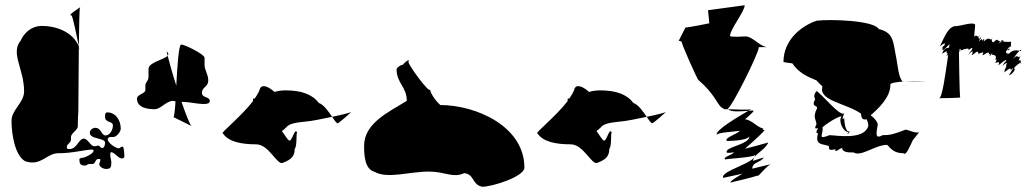

<svg xmlns="http://www.w3.org/2000/svg" viewBox="-20 -725 3943 733"><path d="M24 -264C24 -212 37 -133 75 -110C135 -88 158 -140 202 -140C262 -140 301 -154 335 -154C347 -142 303 -123 297 -123C291 -123 283 -120 283 -117C283 -101 287 -93 303 -93C315 -93 311 -99 323 -99H333C345 -99 343 -118 355 -118C362 -118 363 -119 363 -114C363 -106 359 -103 359 -99C359 -88 374 -80 385 -80C403 -80 405 -87 405 -105C405 -115 401 -123 401 -132C401 -134 400 -144 405 -144C416 -144 432 -120 445 -120C451 -120 455 -123 455 -129C455 -133 453 -165 449 -165C439 -165 440 -159 433 -159C421 -159 391 -180 391 -194C391 -196 395 -202 401 -202H413C425 -202 441 -222 441 -234C441 -264 423 -296 389 -296C381 -296 381 -284 381 -279C381 -255 411 -264 411 -246C411 -228 399 -208 383 -208C366 -208 368 -237 343 -237C335 -237 323 -230 323 -218C323 -192 381 -200 381 -180C381 -172 378 -160 371 -160C359 -160 364 -173 349 -168C325 -160 323 -190 301 -196C279 -196 275 -156 245 -156C238 -156 235 -156 235 -164C235 -176 251 -179 251 -192V-202C251 -216 277 -229 277 -242C277 -280 279 -291 279 -298C279 -301 280 -435 281 -547C262 -597 204 -626 139 -626C101 -626 72 -600 59 -570C19 -522 72 -462 72 -376C72 -333 24 -306 24 -264ZM253 -666C257 -666 274 -583 281 -549C282 -621 283 -685 285 -697C277 -690 236 -666 253 -666ZM281 -547V-549C282 -547 282 -545 282 -543C282 -544 282 -546 281 -547ZM282 -543C283 -537 285 -536 285 -536C284 -538 283 -541 282 -543ZM285 -697C285 -698 286 -699 286 -699C287 -699 287 -698 285 -697Z M503 -348C503 -313 545 -308 571 -308C593 -308 615 -340 641 -340C644 -339 648 -339 650 -338C648 -304 645 -279 642 -278L711 -244C704 -251 689 -290 673 -336H679C701 -336 734 -328 755 -328C766 -328 781 -328 781 -340C781 -356 751 -351 751 -370C751 -394 775 -392 775 -418C775 -442 761 -457 761 -477V-504C761 -518 685 -555 672 -555C662 -555 657 -473 653 -398C638 -445 626 -489 620 -512C606 -497 547 -487 547 -462V-432C547 -416 535 -411 535 -399V-382C535 -366 503 -366 503 -348ZM617 -528C624 -522 624 -517 620 -512C617 -523 616 -529 617 -528Z M831 -216C851 -184 901 -174 958 -174C1008 -174 1039 -90 1061 -104C1093 -116 1105 -130 1105 -156C1115 -169 1110 -211 1114 -220C1104 -239 1095 -181 1083 -189C1075 -195 1063 -217 1057 -223C1057 -227 1055 -222 1072 -238C1084 -254 1111 -257 1147 -261C1167 -262 1209 -271 1248 -279C1234 -299 1217 -325 1197 -332C1173 -365 1129 -380 1071 -380C1055 -380 1041 -378 1028 -374C1009 -391 983 -406 973 -388C970 -376 962 -363 952 -348C948 -351 945 -350 946 -339C900 -279 816 -213 831 -216ZM1248 -279C1287 -287 1322 -296 1322 -298C1322 -298 1274 -254 1268 -254C1262 -258 1255 -268 1248 -279Z M1370 -168C1370 -130 1373 -79 1410 -69C1460 -41 1542 -70 1618 -70C1678 -70 1710 -44 1752 -64C1792 -60 1781 -20 1821 -12C1860 -12 1982 -51 1982 -85C1982 -243 1797 -324 1661 -324C1643 -340 1622 -370 1622 -384C1622 -362 1528 -491 1540 -491C1544 -491 1542 -505 1518 -478C1512 -478 1496 -469 1494 -461C1494 -407 1533 -394 1533 -340C1466 -298 1370 -256 1370 -168Z M2032 -216C2052 -184 2102 -174 2159 -174C2209 -174 2240 -90 2262 -104C2294 -116 2306 -130 2306 -156C2316 -169 2311 -211 2315 -220C2305 -239 2296 -181 2284 -189C2276 -195 2264 -217 2258 -223C2258 -227 2256 -222 2273 -238C2285 -254 2312 -257 2348 -261C2368 -262 2410 -271 2449 -279C2435 -299 2418 -325 2398 -332C2374 -365 2330 -380 2272 -380C2256 -380 2242 -378 2229 -374C2210 -391 2184 -406 2174 -388C2171 -376 2163 -363 2153 -348C2149 -351 2146 -350 2147 -339C2101 -279 2017 -213 2032 -216ZM2449 -279C2488 -287 2523 -296 2523 -298C2523 -298 2475 -254 2469 -254C2463 -258 2456 -268 2449 -279Z M2571 -569C2573 -569 2583 -568 2583 -563C2583 -555 2643 -419 2647 -419C2707 -367 2717 -330 2733 -316C2739 -312 2741 -312 2745 -308H2760C2759 -309 2759 -310 2759 -311C2771 -311 2877 -521 2877 -545H2911C2883 -545 2855 -585 2827 -586C2823 -586 2767 -582 2767 -588C2767 -613 2823 -681 2823 -705L2683 -686L2688 -636C2688 -636 2609 -620 2597 -620ZM2717 -210C2717 -220 2790 -222 2803 -226C2803 -216 2742 -199 2755 -187C2755 -187 2828 -186 2841 -204C2841 -172 2742 -164 2755 -142C2755 -142 2768 -140 2781 -144C2781 -134 2736 -126 2749 -116C2749 -119 2850 -123 2863 -133C2863 -102 2728 -72 2741 -46C2741 -46 2798 -58 2815 -62C2815 -62 2758 -30 2771 -28C2771 -30 2844 -44 2878 -57C2888 -67 2912 -95 2923 -98C2923 -98 2862 -84 2852 -81C2852 -107 2883 -103 2896 -124C2894 -123 2863 -114 2855 -111C2857 -137 2900 -150 2913 -181C2913 -181 2817 -154 2825 -158C2825 -158 2886 -211 2899 -228C2899 -228 2885 -231 2895 -235C2874 -235 2849 -269 2825 -269C2819 -267 2864 -301 2856 -303C2852 -303 2845 -303 2837 -302C2803 -282 2706 -226 2717 -210ZM2760 -308C2786 -307 2839 -305 2849 -308C2849 -308 2844 -306 2837 -302C2811 -300 2770 -296 2760 -308ZM2874 -54C2875 -54 2876 -55 2878 -57C2875 -55 2862 -51 2874 -54ZM2879 -57C2879 -57 2878 -57 2878 -57C2878 -57 2879 -57 2879 -57ZM2897 -124C2897 -124 2896 -124 2896 -124C2896 -124 2897 -124 2897 -124Z M2971 -488C2971 -488 3001 -483 3005 -483C3029 -447 3063 -432 3097 -418C3104 -410 3112 -402 3120 -395C3119 -394 3119 -392 3119 -389C3109 -340 3215 -329 3267 -291C3268 -279 3270 -267 3285 -269L3287 -271C3292 -263 3295 -255 3295 -245C3281 -188 3168 -209 3147 -209C3101 -191 3121 -208 3121 -236C3107 -234 3175 -281 3193 -281C3179 -263 3199 -221 3219 -221C3209 -203 3224 -220 3224 -224C3210 -216 3203 -253 3203 -275C3189 -257 3203 -293 3203 -293C3189 -275 3108 -377 3097 -377C3082 -359 3092 -349 3092 -346C3075 -314 3103 -325 3099 -311C3081 -275 3097 -268 3097 -250C3083 -225 3103 -239 3103 -234C3089 -216 3103 -216 3103 -216C3089 -168 3123 -177 3145 -167C3141 -145 3160 -155 3170 -155C3165 -137 3186 -160 3195 -160C3196 -142 3222 -143 3239 -143C3267 -125 3321 -172 3367 -172C3383 -154 3397 -140 3429 -140C3439 -127 3456 -172 3465 -190L3489 -220C3475 -215 3446 -230 3437 -230C3391 -212 3378 -209 3349 -209C3313 -187 3331 -236 3331 -252C3327 -264 3317 -275 3304 -285C3332 -309 3381 -355 3379 -402C3379 -409 3404 -412 3433 -414H3425C3410 -434 3408 -469 3403 -497C3389 -565 3394 -600 3335 -614C3316 -648 3146 -652 3098 -646C3038 -626 2971 -572 2971 -488ZM3265 -315C3265 -315 3264 -315 3264 -315C3264 -315 3265 -315 3265 -315ZM3433 -414C3474 -417 3517 -415 3517 -415C3487 -415 3466 -414 3433 -414Z M3565 -350C3569 -350 3643 -351 3646 -353C3643 -352 3641 -524 3641 -524C3642 -527 3642 -530 3644 -531H3643V-537C3648 -538 3650 -537 3647 -533V-532C3665 -539 3683 -544 3677 -533C3677 -533 3701 -553 3689 -533C3689 -531 3688 -535 3676 -515C3677 -515 3697 -540 3692 -524C3692 -524 3698 -530 3689 -515C3699 -515 3714 -540 3715 -520C3722 -520 3742 -534 3730 -514C3738 -514 3759 -536 3755 -516C3756 -516 3766 -529 3757 -509C3759 -509 3776 -536 3766 -516C3766 -516 3791 -517 3779 -497C3779 -497 3791 -504 3779 -484C3779 -484 3803 -496 3791 -476C3795 -476 3831 -510 3819 -490C3819 -485 3818 -496 3807 -472C3812 -479 3831 -494 3821 -476C3821 -466 3825 -480 3813 -452C3813 -448 3823 -468 3814 -448C3814 -448 3844 -476 3838 -456C3838 -456 3855 -476 3843 -456C3843 -456 3844 -458 3832 -438C3844 -438 3863 -469 3851 -460C3851 -460 3854 -466 3853 -468C3861 -476 3873 -486 3877 -485C3877 -491 3878 -501 3869 -492C3869 -498 3883 -523 3871 -506C3871 -504 3861 -520 3849 -500C3849 -504 3863 -522 3872 -531C3863 -533 3847 -537 3832 -520C3814 -520 3821 -532 3828 -537C3828 -538 3828 -539 3827 -540C3832 -544 3836 -547 3839 -549C3840 -559 3840 -566 3840 -566C3830 -564 3818 -566 3808 -566C3800 -565 3794 -562 3789 -554C3789 -555 3794 -562 3799 -567C3784 -570 3791 -581 3773 -564C3757 -564 3777 -594 3765 -574C3757 -574 3756 -586 3735 -566C3735 -566 3743 -588 3731 -570C3727 -568 3733 -586 3717 -566C3717 -566 3719 -572 3721 -577C3716 -578 3715 -581 3716 -584C3711 -585 3708 -594 3699 -585L3703 -630C3697 -644 3647 -625 3627 -625H3624C3624 -626 3623 -626 3624 -626C3623 -626 3622 -625 3621 -624C3595 -617 3579 -567 3568 -548C3568 -548 3596 -571 3585 -551C3585 -551 3582 -552 3575 -538C3575 -534 3586 -553 3577 -533C3584 -533 3598 -551 3605 -556C3604 -552 3604 -547 3603 -543C3596 -542 3584 -542 3577 -521C3577 -517 3602 -541 3593 -521C3593 -521 3603 -528 3593 -511C3594 -512 3597 -514 3600 -516C3589 -439 3577 -350 3565 -350ZM3592 -509C3592 -510 3592 -510 3593 -511C3593 -510 3592 -510 3592 -509ZM3615 -514V-515ZM3647 -532C3647 -531 3646 -531 3644 -531C3645 -531 3646 -532 3647 -532ZM3691 -522C3690 -522 3691 -523 3692 -524C3692 -523 3691 -523 3691 -522ZM3716 -584C3717 -590 3724 -597 3717 -584ZM3721 -577C3724 -583 3727 -587 3724 -576C3723 -576 3722 -577 3721 -577ZM3799 -567C3805 -572 3811 -574 3811 -566H3808C3805 -566 3801 -566 3799 -567ZM3807 -470C3807 -471 3806 -471 3807 -472ZM3828 -537C3833 -541 3837 -541 3832 -533C3830 -533 3829 -535 3828 -537ZM3838 -544C3838 -544 3839 -546 3839 -549C3842 -551 3842 -551 3838 -544ZM3847 -462C3847 -461 3845 -461 3845 -460C3845 -460 3847 -462 3847 -462ZM3872 -531C3878 -536 3881 -538 3877 -530C3876 -530 3874 -531 3872 -531ZM3877 -485C3878 -485 3879 -484 3879 -482C3878 -482 3877 -483 3877 -485Z"/></svg>

Font: Alpina
Style: Regular
Weight: 400
Version: Version 0.9